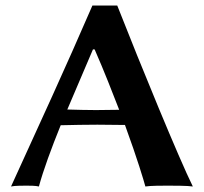

<svg xmlns="http://www.w3.org/2000/svg" viewBox="-20 -673 741 696"><path d="M200 -219C238 -220 297 -221 333 -221C365 -221 400 -220 433 -220C479 -94 501 -19 507 3C524 0 571 0 588 0C605 0 662 0 679 3C629 -98 491 -434 405 -653H315C219 -431 121 -218 20 3C32 0 65 0 76 0C87 0 109 0 121 3C137 -56 166 -135 200 -219ZM412 -275C383 -275 352 -274 328 -274C299 -274 255 -275 224 -276L317 -494H323C359 -412 387 -339 412 -275Z"/></svg>

Font: Libertinus Sans
Style: Bold
Weight: 700
Designer: Philipp H. Poll, Khaled Hosny
Foundry: Caleb Maclennan
Version: Version 7.050;RELEASE